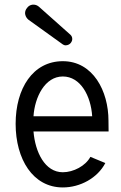

<svg xmlns="http://www.w3.org/2000/svg" viewBox="-20 -800 526 834"><path d="M125.5 -294.9C130.9 -377.9 174.8 -467.8 252.9 -467.8C330.1 -467.8 375 -382.8 380.4 -294.9ZM125.5 -229H451.7C451.7 -240.2 451.2 -265.1 451.2 -275.9C451.2 -404.3 384.3 -534.2 252.9 -534.2C123 -534.2 47.9 -416 47.9 -262.2C47.9 -108.9 122.6 14.2 252.9 14.2C328.6 14.2 403.8 -26.9 437.5 -91.8L372.6 -118.7C351.6 -79.1 298.8 -51.8 252.9 -51.8C174.8 -51.8 132.8 -139.6 125.5 -229ZM286.1 -648.9 148.9 -771C141.1 -777.3 133.8 -779.8 125.5 -779.8C122.6 -779.8 119.6 -779.8 116.7 -778.8C108.4 -776.9 102.1 -772 97.2 -765.1C91.8 -758.8 88.9 -751 88.9 -742.7C88.9 -739.3 89.8 -736.8 90.3 -734.4C92.3 -727.1 96.7 -720.2 103.5 -714.4L252.4 -607.4C256.3 -604.5 260.7 -603 265.1 -603C267.1 -603 269.5 -603.5 272 -604C278.3 -605.5 283.7 -608.9 287.6 -613.8C291.5 -619.1 293.9 -624.5 293.9 -630.9C293.9 -633.3 293.5 -635.7 293 -637.7C292 -641.6 289.6 -645.5 286.1 -648.9Z"/></svg>

Font: Tuffy
Style: Regular
Weight: 500
Designer: Thatcher Ulrich, Karoly Barta and Michael Everson
Version: Version 001.270